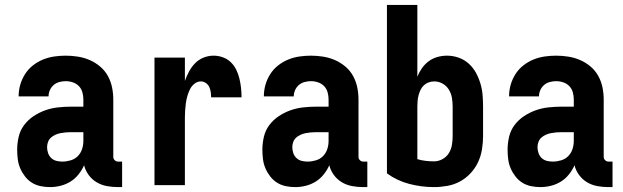

<svg xmlns="http://www.w3.org/2000/svg" viewBox="-20 -755 2540 783"><path d="M184 8Q164 8 145 4Q126 0 110 -10Q94 -20 82 -35.5Q70 -51 62.5 -68.5Q55 -86 52.5 -105.5Q50 -125 50 -144Q50 -170 56 -196.5Q62 -223 78 -244.5Q94 -266 116.5 -281Q139 -296 164 -305Q189 -314 216 -317Q243 -320 269 -320H320V-349Q320 -364 316 -378.5Q312 -393 302 -403.5Q292 -414 277.5 -419Q263 -424 248 -424Q235 -424 222 -420.5Q209 -417 199 -408.5Q189 -400 183.5 -387.5Q178 -375 178 -362H56Q56 -386 62.5 -409Q69 -432 82 -452.5Q95 -473 114 -488Q133 -503 155 -512Q177 -521 200.5 -524.5Q224 -528 248 -528Q273 -528 298 -524Q323 -520 346 -510Q369 -500 388.5 -483.5Q408 -467 420 -445Q432 -423 437 -398.5Q442 -374 442 -349V-115Q442 -107 448 -101.5Q454 -96 461 -96H478V8H461Q439 8 416.5 4Q394 0 374.5 -11.5Q355 -23 341.5 -41.5Q328 -60 323 -81Q314 -61 300 -43.5Q286 -26 267.5 -14.5Q249 -3 227.5 2.5Q206 8 184 8ZM234 -96Q251 -96 268 -101Q285 -106 297 -118Q309 -130 314.5 -146.5Q320 -163 320 -180V-216H269Q258 -216 247.5 -215Q237 -214 226.5 -212Q216 -210 206 -205.5Q196 -201 188 -194Q180 -187 176 -176.5Q172 -166 172 -155Q172 -143 176 -131Q180 -119 189 -110.5Q198 -102 210 -99Q222 -96 234 -96Z M610 0V-520H734V-425Q741 -445 751 -463.5Q761 -482 775.5 -497Q790 -512 810 -520Q830 -528 851 -528Q870 -528 888.5 -521.5Q907 -515 921 -501.5Q935 -488 943.5 -470.5Q952 -453 956.5 -434Q961 -415 963 -396Q965 -377 965 -358H841Q841 -368 839.5 -379Q838 -390 833.5 -400Q829 -410 819.5 -416.5Q810 -423 799 -423Q785 -423 773 -413.5Q761 -404 754.5 -390.5Q748 -377 744 -363Q740 -349 738 -334.5Q736 -320 735 -305Q734 -290 734 -276V0Z M1184 8Q1164 8 1145 4Q1126 0 1110 -10Q1094 -20 1082 -35.5Q1070 -51 1062.5 -68.5Q1055 -86 1052.5 -105.5Q1050 -125 1050 -144Q1050 -170 1056 -196.5Q1062 -223 1078 -244.5Q1094 -266 1116.5 -281Q1139 -296 1164 -305Q1189 -314 1216 -317Q1243 -320 1269 -320H1320V-349Q1320 -364 1316 -378.5Q1312 -393 1302 -403.5Q1292 -414 1277.5 -419Q1263 -424 1248 -424Q1235 -424 1222 -420.5Q1209 -417 1199 -408.5Q1189 -400 1183.5 -387.5Q1178 -375 1178 -362H1056Q1056 -386 1062.5 -409Q1069 -432 1082 -452.5Q1095 -473 1114 -488Q1133 -503 1155 -512Q1177 -521 1200.5 -524.5Q1224 -528 1248 -528Q1273 -528 1298 -524Q1323 -520 1346 -510Q1369 -500 1388.5 -483.5Q1408 -467 1420 -445Q1432 -423 1437 -398.5Q1442 -374 1442 -349V-115Q1442 -107 1448 -101.5Q1454 -96 1461 -96H1478V8H1461Q1439 8 1416.5 4Q1394 0 1374.5 -11.5Q1355 -23 1341.5 -41.5Q1328 -60 1323 -81Q1314 -61 1300 -43.5Q1286 -26 1267.5 -14.5Q1249 -3 1227.5 2.5Q1206 8 1184 8ZM1234 -96Q1251 -96 1268 -101Q1285 -106 1297 -118Q1309 -130 1314.5 -146.5Q1320 -163 1320 -180V-216H1269Q1258 -216 1247.5 -215Q1237 -214 1226.5 -212Q1216 -210 1206 -205.5Q1196 -201 1188 -194Q1180 -187 1176 -176.5Q1172 -166 1172 -155Q1172 -143 1176 -131Q1180 -119 1189 -110.5Q1198 -102 1210 -99Q1222 -96 1234 -96Z M1750 8Q1699 8 1649 -5Q1599 -18 1558 -48V-735H1682V-442Q1689 -460 1700.5 -476.5Q1712 -493 1728 -505Q1744 -517 1763.5 -522.5Q1783 -528 1803 -528Q1827 -528 1850 -520Q1873 -512 1891 -496Q1909 -480 1920.5 -459Q1932 -438 1939 -415Q1946 -392 1948 -368Q1950 -344 1950 -320V-200Q1950 -173 1945.5 -145.5Q1941 -118 1929.5 -93.5Q1918 -69 1899 -48.5Q1880 -28 1856 -15Q1832 -2 1804.5 3Q1777 8 1750 8ZM1750 -97Q1768 -97 1784.5 -106Q1801 -115 1810.5 -130.5Q1820 -146 1823 -164Q1826 -182 1826 -200V-320Q1826 -338 1823 -356Q1820 -374 1810.5 -389.5Q1801 -405 1785 -414Q1769 -423 1751 -423Q1739 -423 1728 -419Q1717 -415 1708.5 -407Q1700 -399 1695 -388.5Q1690 -378 1687 -366.5Q1684 -355 1683 -343.5Q1682 -332 1682 -320V-106Q1698 -101 1715.5 -99Q1733 -97 1750 -97Z M2184 8Q2164 8 2145 4Q2126 0 2110 -10Q2094 -20 2082 -35.5Q2070 -51 2062.5 -68.5Q2055 -86 2052.5 -105.5Q2050 -125 2050 -144Q2050 -170 2056 -196.5Q2062 -223 2078 -244.5Q2094 -266 2116.5 -281Q2139 -296 2164 -305Q2189 -314 2216 -317Q2243 -320 2269 -320H2320V-349Q2320 -364 2316 -378.5Q2312 -393 2302 -403.5Q2292 -414 2277.5 -419Q2263 -424 2248 -424Q2235 -424 2222 -420.5Q2209 -417 2199 -408.5Q2189 -400 2183.5 -387.5Q2178 -375 2178 -362H2056Q2056 -386 2062.5 -409Q2069 -432 2082 -452.5Q2095 -473 2114 -488Q2133 -503 2155 -512Q2177 -521 2200.5 -524.5Q2224 -528 2248 -528Q2273 -528 2298 -524Q2323 -520 2346 -510Q2369 -500 2388.5 -483.5Q2408 -467 2420 -445Q2432 -423 2437 -398.5Q2442 -374 2442 -349V-115Q2442 -107 2448 -101.5Q2454 -96 2461 -96H2478V8H2461Q2439 8 2416.5 4Q2394 0 2374.5 -11.5Q2355 -23 2341.5 -41.5Q2328 -60 2323 -81Q2314 -61 2300 -43.5Q2286 -26 2267.5 -14.5Q2249 -3 2227.5 2.5Q2206 8 2184 8ZM2234 -96Q2251 -96 2268 -101Q2285 -106 2297 -118Q2309 -130 2314.5 -146.5Q2320 -163 2320 -180V-216H2269Q2258 -216 2247.5 -215Q2237 -214 2226.5 -212Q2216 -210 2206 -205.5Q2196 -201 2188 -194Q2180 -187 2176 -176.5Q2172 -166 2172 -155Q2172 -143 2176 -131Q2180 -119 2189 -110.5Q2198 -102 2210 -99Q2222 -96 2234 -96Z"/></svg>

Font: Iosevka SS18 Extrabold
Style: Regular
Weight: 800
Monospace: yes
Designer: Belleve Invis
Foundry: Belleve Invis
Version: Version 25.1.1; ttfautohint (v1.8.4)